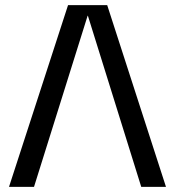

<svg xmlns="http://www.w3.org/2000/svg" viewBox="-20 -725 680 745"><path d="M244 -705H396L624 0H528L321 -664H320L112 0H15Z"/></svg>

Font: TikTok Sans 24pt
Style: Regular
Weight: 400
Version: Version 4.000